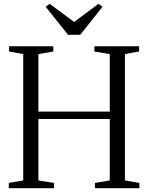

<svg xmlns="http://www.w3.org/2000/svg" viewBox="-20 -985 776 1005"><path d="M101.5 -40.5V-702L27.5 -715.5V-743H259V-715.5L181 -702V-401H554.5V-702L474 -715.5V-743H708V-715.5L634 -702V-40.5L709.5 -27.5V0H477V-27.5L554.5 -40.5V-362H181V-40.5L262.5 -27.5V0H26V-27.5ZM336 -803 219 -949.5 240 -965 368 -870 495.5 -965 516.5 -949.5 400 -803Z"/></svg>

Font: Merriweather 96pt Light
Style: Regular
Weight: 300
Version: Version 2.100